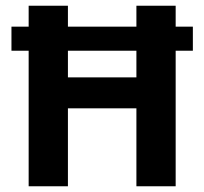

<svg xmlns="http://www.w3.org/2000/svg" viewBox="-20 -650 713 670"><path d="M80 0V-473H20V-557H80V-630H217V-557H456V-630H593V-557H653V-473H593V0H456V-272H217V0ZM456 -380V-473H217V-380Z"/></svg>

Font: Mukta Malar
Style: Bold
Weight: 700
Designer: Aadarsh Rajan, Girish Dalvi, Yashodeep Gholap
Foundry: Ek Type
Version: Version 2.538;PS 1.000;hotconv 16.6.51;makeotf.lib2.5.65220;